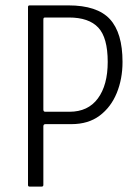

<svg xmlns="http://www.w3.org/2000/svg" viewBox="-20 -693 520 713"><path d="M435 -463Q435 -400 413.5 -347.5Q392 -295 350 -263.5Q308 -232 245 -232H149Q144 -232 142.5 -229.5Q141 -227 141 -224V-6Q141 0 134 0H90Q84 0 84 -6V-667Q84 -673 90 -673H234Q341 -673 388 -622Q435 -571 435 -463ZM141 -286Q141 -278 148 -278H238Q307 -278 343.5 -327.5Q380 -377 380 -463Q380 -553 345 -590.5Q310 -628 236 -628H148Q144 -628 142.5 -626.5Q141 -625 141 -619Z"/></svg>

Font: Glory Light
Style: Regular
Weight: 300
Version: Version 1.011